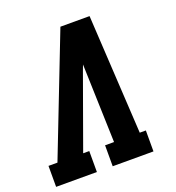

<svg xmlns="http://www.w3.org/2000/svg" viewBox="-134 -841 867 947"><g transform="rotate(-20 299.5 -367.5)"><path d="M-1 0V-110H46L289 -735H442L478 -110H510V0H296V-110H343L331 -490Q331 -498 330.5 -506Q330 -514 330 -522Q327 -514 324 -506Q321 -498 318 -490L181 -110H213V0Z"/></g></svg>

Font: Iosevka Etoile XBdObl
Style: Regular
Weight: 800
Italic angle: -9°
Designer: Belleve Invis
Foundry: Belleve Invis
Version: Version 15.5.2; ttfautohint (v1.8.4)